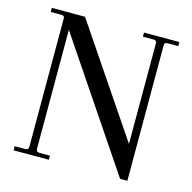

<svg xmlns="http://www.w3.org/2000/svg" viewBox="-95 -725 820 820"><g transform="rotate(15 314.5 -315.0)"><path d="M129.9 -32.2Q129.9 -18.1 144 -18.1H190.9V0H35.2V-18.1H82Q96.2 -18.1 96.2 -32.2V-600.1Q96.2 -612.3 82 -611.8H35.2V-629.9H182.1L503.9 -153.8V-598.1Q503.9 -612.3 490.2 -611.8H442.9V-629.9H599.1V-611.8H551.8Q537.6 -611.8 538.1 -600.1V0H505.9L129.9 -558.1Z"/></g></svg>

Font: Arapey-Regular
Style: Regular
Weight: 400
Designer: Eduardo Rodriguez Tunni
Foundry: Eduardo Rodriguez Tunni
Version: Version 1.002